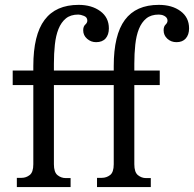

<svg xmlns="http://www.w3.org/2000/svg" viewBox="-20 -754 782 774"><path d="M624 -411.1H521.5V-91.8Q521.5 -59.6 536.1 -47.9Q550.8 -36.1 568.4 -36.1H587.9V0H371.1V-37.1H390.6Q409.2 -37.1 423.8 -48.3Q438.5 -59.6 438.5 -91.8V-411.1H197.3V-91.8Q197.3 -59.6 211.9 -47.9Q226.6 -36.1 245.1 -36.1H264.6V0H47.9V-37.1H67.4Q85 -37.1 99.6 -48.3Q114.3 -59.6 114.3 -91.8V-411.1H31.2V-469.7H114.3V-487.3Q114.3 -613.3 159.7 -673.8Q205.1 -734.4 296.9 -734.4Q349.6 -734.4 384.3 -709Q418.9 -683.6 418.9 -639.6Q418.9 -614.3 405.8 -599.1Q392.6 -584 367.2 -584Q346.7 -584 331.1 -597.7Q315.4 -611.3 315.4 -631.8Q315.4 -647.5 323.7 -654.8Q332 -662.1 332 -670.9Q332 -684.6 318.4 -689.9Q304.7 -695.3 295.9 -695.3Q264.6 -695.3 245.6 -679.7Q226.6 -664.1 215.8 -637.2Q205.1 -610.4 201.2 -574.2Q197.3 -538.1 197.3 -497.1V-469.7H438.5V-487.3Q438.5 -613.3 483.4 -673.8Q528.3 -734.4 620.1 -734.4Q673.8 -734.4 708 -709Q742.2 -683.6 742.2 -639.6Q742.2 -614.3 729 -599.1Q715.8 -584 691.4 -584Q669.9 -584 654.8 -597.7Q639.6 -611.3 639.6 -631.8Q639.6 -647.5 647.5 -654.8Q655.3 -662.1 655.3 -670.9Q655.3 -677.7 651.4 -682.6Q647.5 -687.5 641.6 -690.4Q635.7 -693.4 629.9 -694.3Q624 -695.3 620.1 -695.3Q588.9 -695.3 569.8 -679.7Q550.8 -664.1 540 -637.2Q529.3 -610.4 525.4 -574.2Q521.5 -538.1 521.5 -497.1V-469.7H624Z"/></svg>

Font: Subtext
Style: Regular
Weight: 400
Designer: Christopher J. Fynn
Foundry: Christopher J. Fynn for DDC
Version: Version 1.000 preliminary